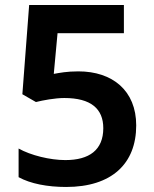

<svg xmlns="http://www.w3.org/2000/svg" viewBox="-20 -734 612 764"><path d="M292 -450C245 -450 217 -444 194 -440L209 -602H473V-714H96L69 -359L123 -328C151 -335 199 -344 236 -344C342 -344 391 -301 391 -224C391 -137 335 -97 240 -97C179 -97 102 -116 54 -143V-29C101 -3 169 10 243 10C425 10 522 -83 522 -235C522 -374 427 -450 292 -450Z"/></svg>

Font: Noto Sans Balinese SemiBold
Style: Regular
Weight: 600
Designer: Aditya Bayu, David Williams
Foundry: David Williams
Version: Version 2.005